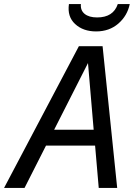

<svg xmlns="http://www.w3.org/2000/svg" viewBox="-46 -927 684 947"><path d="M441 0 423 -209H181L75 0H-26L343 -699H460L532 0ZM221 -287H416L388 -616ZM294 -907H353Q350 -876 371.5 -858.5Q393 -841 433 -841Q513 -841 535 -907H594Q582 -849 537.5 -810.5Q493 -772 428 -772Q364 -772 324.5 -808.5Q285 -845 294 -907Z"/></svg>

Font: Fragment Mono
Style: Italic
Weight: 400
Italic angle: -12°
Designer: Wei Huang based on Nimbus Sans by URW Studio, based on Helvetica by Max Miedinger.
Foundry: Wei Huang
Version: Version 1.011; ttfautohint (v1.8.4.7-5d5b)